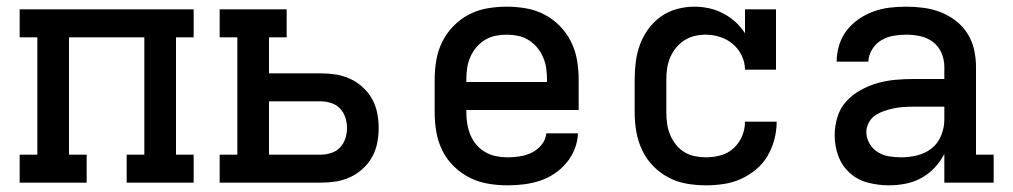

<svg xmlns="http://www.w3.org/2000/svg" viewBox="-20 -548 3040 576"><path d="M39 0V-84H92V-436H39V-520H561V-436H508V-84H561V0H360V-84H413V-436H187V-84H240V0Z M639 0V-84H692V-436H639V-520H840V-436H787V-328H942Q965 -328 987.5 -324.5Q1010 -321 1030.5 -311.5Q1051 -302 1068 -286.5Q1085 -271 1096 -251.5Q1107 -232 1111.5 -209.5Q1116 -187 1116 -164Q1116 -141 1111.5 -118.5Q1107 -96 1096 -76.5Q1085 -57 1068 -41.5Q1051 -26 1030.5 -16.5Q1010 -7 987.5 -3.5Q965 0 942 0ZM942 -84Q958 -84 973.5 -89Q989 -94 1000 -105.5Q1011 -117 1016 -132.5Q1021 -148 1021 -164Q1021 -180 1016 -195.5Q1011 -211 1000 -222.5Q989 -234 973.5 -239Q958 -244 942 -244H787V-84Z M1503 8Q1473 8 1444 3Q1415 -2 1389 -15Q1363 -28 1341.5 -49Q1320 -70 1307 -96.5Q1294 -123 1289 -152Q1284 -181 1284 -210V-310Q1284 -339 1289 -368Q1294 -397 1307 -423Q1320 -449 1340.5 -470Q1361 -491 1387 -504.5Q1413 -518 1442 -523Q1471 -528 1500 -528Q1529 -528 1558 -523Q1587 -518 1613 -504.5Q1639 -491 1659.5 -470Q1680 -449 1693 -423Q1706 -397 1711 -368Q1716 -339 1716 -310V-218H1379V-210Q1379 -193 1382 -175.5Q1385 -158 1391.5 -142.5Q1398 -127 1409.5 -113.5Q1421 -100 1436 -91.5Q1451 -83 1468 -79.5Q1485 -76 1503 -76Q1521 -76 1540 -79Q1559 -82 1576 -90.5Q1593 -99 1605 -114Q1617 -129 1619 -148H1714Q1713 -124 1704 -101Q1695 -78 1679 -59Q1663 -40 1642.5 -26.5Q1622 -13 1599 -5.5Q1576 2 1551.5 5Q1527 8 1503 8ZM1379 -302H1621V-310Q1621 -327 1618.5 -344Q1616 -361 1609 -377Q1602 -393 1591 -406Q1580 -419 1565.5 -428Q1551 -437 1534 -440.5Q1517 -444 1500 -444Q1483 -444 1466 -440.5Q1449 -437 1434.5 -428Q1420 -419 1409 -406Q1398 -393 1391 -377Q1384 -361 1381.5 -344Q1379 -327 1379 -310Z M2098 8Q2069 8 2040 3Q2011 -2 1985.5 -15.5Q1960 -29 1939.5 -50Q1919 -71 1906.5 -97.5Q1894 -124 1889 -152.5Q1884 -181 1884 -210V-310Q1884 -337 1887.5 -363.5Q1891 -390 1900 -414.5Q1909 -439 1925 -461Q1941 -483 1963 -498.5Q1985 -514 2011 -521Q2037 -528 2063 -528Q2086 -528 2108 -523Q2130 -518 2150 -507.5Q2170 -497 2186.5 -482Q2203 -467 2215 -448V-520H2308V-339H2215Q2215 -361 2205 -381.5Q2195 -402 2178.5 -416Q2162 -430 2140.5 -437Q2119 -444 2097 -444Q2080 -444 2063.5 -440Q2047 -436 2033 -427Q2019 -418 2008 -404.5Q1997 -391 1990.5 -375.5Q1984 -360 1981.5 -343.5Q1979 -327 1979 -310V-210Q1979 -193 1981.5 -176Q1984 -159 1990.5 -143.5Q1997 -128 2007.5 -114.5Q2018 -101 2032.5 -92Q2047 -83 2064 -79.5Q2081 -76 2098 -76Q2120 -76 2142 -82Q2164 -88 2180.5 -103Q2197 -118 2206 -139Q2215 -160 2215 -183H2310V-182Q2310 -156 2303 -129.5Q2296 -103 2282.5 -80Q2269 -57 2248 -39.5Q2227 -22 2202.5 -11Q2178 0 2151 4Q2124 8 2098 8Z M2646 8Q2615 8 2584 0Q2553 -8 2529.5 -29Q2506 -50 2495 -80Q2484 -110 2484 -142Q2484 -169 2492 -196Q2500 -223 2518.5 -243.5Q2537 -264 2561.5 -277.5Q2586 -291 2612 -298.5Q2638 -306 2665.5 -308.5Q2693 -311 2721 -311H2813V-348Q2813 -369 2804.5 -389Q2796 -409 2779 -422Q2762 -435 2741 -439.5Q2720 -444 2698 -444Q2679 -444 2659.5 -440.5Q2640 -437 2623.5 -427Q2607 -417 2596.5 -400Q2586 -383 2585 -363H2490Q2490 -388 2497.5 -412.5Q2505 -437 2520 -456.5Q2535 -476 2556 -490.5Q2577 -505 2600.5 -513.5Q2624 -522 2648.5 -525Q2673 -528 2698 -528Q2725 -528 2751 -524.5Q2777 -521 2801.5 -511.5Q2826 -502 2847 -486Q2868 -470 2882 -448Q2896 -426 2902 -400Q2908 -374 2908 -348V-84H2961V0H2813V-86Q2801 -63 2783.5 -44.5Q2766 -26 2744 -14Q2722 -2 2697 3Q2672 8 2646 8ZM2683 -76Q2708 -76 2732 -82Q2756 -88 2775 -103Q2794 -118 2803.5 -141.5Q2813 -165 2813 -189V-228H2721Q2706 -228 2691 -227Q2676 -226 2661.5 -223Q2647 -220 2632.5 -215Q2618 -210 2606 -202Q2594 -194 2586.5 -180.5Q2579 -167 2579 -152Q2579 -134 2588.5 -117.5Q2598 -101 2613.5 -91.5Q2629 -82 2647 -79Q2665 -76 2683 -76Z"/></svg>

Font: Iosevka Etoile Medium
Style: Regular
Weight: 500
Designer: Belleve Invis
Foundry: Belleve Invis
Version: Version 22.1.2; ttfautohint (v1.8.4)